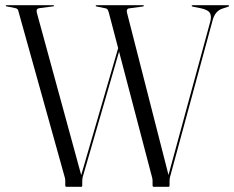

<svg xmlns="http://www.w3.org/2000/svg" viewBox="-20 -720 903 740"><path d="M445 -567.5 450.5 -561 299 -38.5Q298.5 -36.5 297.8 -32.5Q297 -28.5 297 -23V-5Q297 -3 296.2 -1.5Q295.5 0 293 0H235.5Q233.5 0 232.5 -1.5Q231.5 -3 231.5 -5V-23Q231.5 -28.5 230.8 -32Q230 -35.5 228.5 -40.5L52 -673Q50.5 -681 48 -684Q45.5 -687 40 -688.5L5 -695.5Q3.5 -696 2.8 -696.5Q2 -697 2 -697.5Q2 -698.5 2.8 -699.2Q3.5 -700 4.5 -700H185.5Q187 -700 187.5 -699.2Q188 -698.5 188 -697.5Q188 -695.5 185 -695.5L132 -688.5Q124.5 -687.5 122.2 -683Q120 -678.5 122 -671L295.5 -36L284.5 -16ZM718.5 -697.5Q718.5 -698.5 719.5 -699.2Q720.5 -700 721.5 -700H860Q861.5 -700 862.2 -699.2Q863 -698.5 863 -697.5Q863 -696.5 862.2 -696Q861.5 -695.5 860 -694.5L836.5 -686.5Q823 -682 813.2 -670.5Q803.5 -659 798 -636.5L635.5 -38.5Q635 -36.5 634.2 -32.5Q633.5 -28.5 633.5 -23V-5Q633.5 -3 632.8 -1.5Q632 0 629.5 0H572Q570 0 569 -1.5Q568 -3 568 -5V-23Q568 -28.5 567.2 -32Q566.5 -35.5 565 -40.5L399 -673Q396.5 -680.5 394.2 -683.8Q392 -687 386.5 -688L352 -695Q350.5 -696 349.5 -696.5Q348.5 -697 348.5 -697.5Q348.5 -698.5 349.5 -699.2Q350.5 -700 351 -700H532Q533 -700 533.8 -699.2Q534.5 -698.5 534.5 -697.5Q534.5 -697 533.5 -696Q532.5 -695 531 -695L479.5 -688Q472 -687.5 469.8 -682.8Q467.5 -678 469.5 -671L632 -35.5L621.5 -16.5L790.5 -637Q796 -658 788.8 -670.2Q781.5 -682.5 752.5 -688.5L722.5 -694.5Q720.5 -695.5 719.5 -696Q718.5 -696.5 718.5 -697.5Z"/></svg>

Font: Fraunces 120pt Light
Style: Regular
Weight: 300
Version: Version 1.000;[b76b70a41]